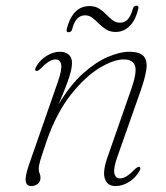

<svg xmlns="http://www.w3.org/2000/svg" viewBox="-20 -636 573 664"><path d="M104.5 -391Q98.5 -393.5 105 -405.5Q119 -429.5 141.8 -443.2Q164.5 -457 187.5 -457Q205.5 -457 217.2 -447.5Q229 -438 229 -418.5Q229 -407 225.5 -391.2Q222 -375.5 212 -348.2Q202 -321 182.5 -275Q222.5 -342 267.2 -382Q312 -422 353.8 -439.5Q395.5 -457 426 -457Q464 -457 477.2 -441.2Q490.5 -425.5 486 -395.2Q481.5 -365 466 -321L387 -97Q371.5 -54 375.5 -36.5Q379.5 -19 395 -19Q405 -19 416.8 -25.8Q428.5 -32.5 445 -49.5Q456.5 -61 462.5 -58.5Q468.5 -56 462 -44Q448 -20 425.2 -6.2Q402.5 7.5 379.5 7.5Q352 7.5 343 -16.8Q334 -41 351.5 -91.5L433 -325Q454.5 -386 447 -408.2Q439.5 -430.5 407.5 -430.5Q373 -430.5 323.5 -400.5Q274 -370.5 224.8 -308.2Q175.5 -246 141.5 -149Q129.5 -113.5 123.5 -94.8Q117.5 -76 115.8 -67.2Q114 -58.5 114 -53Q114 -42 117 -36.2Q120 -30.5 120 -21Q120 -8 110.5 -0.2Q101 7.5 88 7.5Q72 7.5 69 -9.2Q66 -26 81.5 -70L180 -352.5Q195 -395.5 191.5 -413Q188 -430.5 172 -430.5Q162.5 -430.5 150.5 -423.8Q138.5 -417 122 -400Q110.5 -388.5 104.5 -391ZM380 -525.5Q360.5 -525.5 346.8 -534.2Q333 -543 322 -554.2Q311 -565.5 299.8 -574.2Q288.5 -583 274 -583Q242 -583 230 -536.5Q227.5 -524.5 217 -524.5Q208 -524.5 211 -536.5Q231.5 -615 289.5 -615Q309 -615 322.8 -606.2Q336.5 -597.5 347.2 -586.2Q358 -575 369.2 -566.2Q380.5 -557.5 395.5 -557.5Q426.5 -557.5 439 -604.5Q442 -616.5 452.5 -616.5Q461 -616.5 458 -604.5Q448 -564.5 427.5 -545Q407 -525.5 380 -525.5Z"/></svg>

Font: Fraunces 9pt S000 Thin
Style: Italic
Weight: 100
Italic angle: -16°
Version: Version 1.000; ttfautohint (v1.8.3)